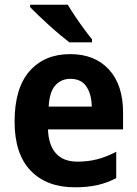

<svg xmlns="http://www.w3.org/2000/svg" viewBox="-20 -786 582 816"><path d="M278 -556Q383 -556 443 -490.5Q503 -425 503 -308V-236H184Q186 -170 217.5 -134.5Q249 -99 309 -99Q354 -99 393 -109Q432 -119 474 -141V-29Q436 -9 394.5 0.5Q353 10 298 10Q178 10 110 -61Q42 -132 42 -269Q42 -411 105.5 -483.5Q169 -556 278 -556ZM279 -451Q240 -451 215 -423Q190 -395 187 -333H370Q369 -386 347 -418.5Q325 -451 279 -451ZM268 -766Q281 -744 299.5 -716.5Q318 -689 337.5 -662.5Q357 -636 371 -619V-606H275Q258 -619 234.5 -638.5Q211 -658 187 -680Q163 -702 142 -722Q121 -742 108 -756V-766Z"/></svg>

Font: Noto Sans Armenian SemiCondensed
Style: Bold
Weight: 700
Width: 4
Designer: Monotype Design Team
Foundry: Monotype Imaging Inc.
Version: Version 2.008; ttfautohint (v1.8.4.7-5d5b)